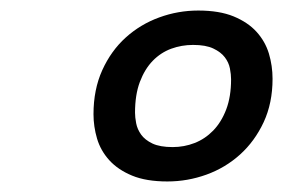

<svg xmlns="http://www.w3.org/2000/svg" viewBox="-20 -716 590 368"><path d="M502.4 -564.9Q502.4 -518.6 485.4 -481.9Q468.3 -445.3 440.2 -419.9Q412.1 -394.5 375.7 -381.3Q339.4 -368.2 300.8 -368.2Q260.3 -368.2 233.2 -379.4Q206.1 -390.6 189.5 -408.9Q172.9 -427.2 166 -450.4Q159.2 -473.6 159.2 -497.1Q159.2 -544.4 176 -581.5Q192.9 -618.7 220.9 -644Q249 -669.4 285.2 -682.6Q321.3 -695.8 359.9 -695.8Q400.4 -695.8 427.7 -684.6Q455.1 -673.3 471.7 -655Q488.3 -636.7 495.4 -613.3Q502.4 -589.8 502.4 -564.9ZM422.9 -564Q422.9 -573.2 420.7 -584.7Q418.5 -596.2 410.9 -606.2Q403.3 -616.2 388.9 -623Q374.5 -629.9 350.1 -629.9Q328.1 -629.9 308.1 -622.6Q288.1 -615.2 272.7 -599.4Q257.3 -583.5 248 -558.8Q238.8 -534.2 238.8 -500Q238.8 -491.2 241 -479.7Q243.2 -468.3 250.5 -458Q257.8 -447.8 272.2 -440.9Q286.6 -434.1 311 -434.1Q333 -434.1 353 -441.9Q373 -449.7 388.7 -465.8Q404.3 -481.9 413.6 -506.3Q422.9 -530.8 422.9 -564Z"/></svg>

Font: Code New Roman
Style: Italic
Weight: 400
Italic angle: -11°
Monospace: yes
Designer: Sam Radian
Foundry: Code New Roman
Version: Version 1.508 October 19, 2014